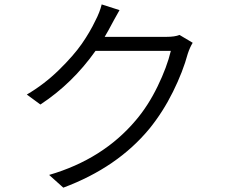

<svg xmlns="http://www.w3.org/2000/svg" viewBox="-20 -823 1040 884"><path d="M806.6 -662.1 867.2 -626Q854.5 -605.5 844.7 -576.2Q822.3 -493.2 776.4 -400.4Q730.5 -307.6 668 -230.5Q520.5 -51.8 271.5 41L206.1 -17.6Q454.1 -89.8 605.5 -269.5Q662.1 -335.9 705.6 -425.3Q749 -514.6 766.6 -588.9H419.9Q313.5 -438.5 166 -341.8L103.5 -387.7Q183.6 -434.6 251.5 -501Q319.3 -567.4 356.9 -621.6Q394.5 -675.8 418.9 -727.5Q439.5 -766.6 448.2 -802.7L530.3 -776.4Q521.5 -760.7 505.4 -731.9Q489.3 -703.1 489.3 -702.1Q481.4 -686.5 461.9 -653.3H745.1Q785.2 -653.3 806.6 -662.1Z"/></svg>

Font: Gen Shin Gothic Monospace Normal
Style: Regular
Weight: 350
Designer: [Source Han Sans]
Ryoko NISHIZUKA  (kana & ideographs); Paul D. Hunt (Latin, Greek & Cyrillic); Wenlong ZHANG  (bopomofo
Version: Version 1.002.20150607